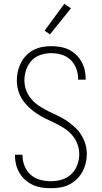

<svg xmlns="http://www.w3.org/2000/svg" viewBox="-20 -987 540 1015"><path d="M249 8Q225 8 201 4.5Q177 1 155 -9Q133 -19 114.5 -35Q96 -51 83.5 -72Q71 -93 65 -116.5Q59 -140 59 -164V-169H99V-165Q99 -136 110 -109Q121 -82 142.5 -63Q164 -44 192 -36.5Q220 -29 249 -29Q278 -29 307 -37.5Q336 -46 357 -66.5Q378 -87 388.5 -115Q399 -143 399 -173Q399 -200 389 -226Q379 -252 361.5 -272.5Q344 -293 321 -308Q298 -323 273.5 -335Q249 -347 224.5 -358.5Q200 -370 177 -385Q154 -400 134 -418.5Q114 -437 99 -459.5Q84 -482 76.5 -508.5Q69 -535 69 -562Q69 -587 74.5 -610.5Q80 -634 91 -655.5Q102 -677 119 -694.5Q136 -712 157.5 -723Q179 -734 203 -738.5Q227 -743 251 -743Q275 -743 298.5 -739Q322 -735 343 -725Q364 -715 381.5 -698.5Q399 -682 410.5 -661.5Q422 -641 427.5 -617.5Q433 -594 433 -571V-566H393V-570Q393 -598 383 -624.5Q373 -651 353 -670.5Q333 -690 306 -698Q279 -706 251 -706Q223 -706 195 -697Q167 -688 147.5 -667Q128 -646 118.5 -618.5Q109 -591 109 -562Q109 -535 118.5 -509.5Q128 -484 146 -463Q164 -442 187 -427Q210 -412 234 -400Q258 -388 283 -376.5Q308 -365 330.5 -350Q353 -335 373.5 -316.5Q394 -298 408.5 -275.5Q423 -253 431 -226.5Q439 -200 439 -173Q439 -148 433 -124Q427 -100 415 -78Q403 -56 385 -39Q367 -22 345 -11Q323 0 298.5 4Q274 8 249 8ZM244 -805 216 -825 320 -967 355 -943Z"/></svg>

Font: Iosevka SS18 Extralight
Style: Regular
Weight: 200
Monospace: yes
Designer: Belleve Invis
Foundry: Belleve Invis
Version: Version 25.1.1; ttfautohint (v1.8.4)